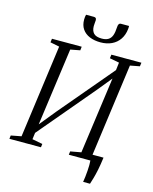

<svg xmlns="http://www.w3.org/2000/svg" viewBox="-160 -1068 1058 1325"><g transform="rotate(15 369.0 -405.0)"><path d="M565.5 155.5Q568.5 137.5 571 116Q573.5 94.5 575 72.8Q576.5 51 576.8 32Q577 13 575.5 0L530.5 -42.5H658Q651.5 8 643.8 46Q636 84 628.2 110.8Q620.5 137.5 614.5 155.5ZM-3 0 0 -24.5 73.5 -38.5 164 -703.5 98.5 -716.5 102 -743H314.5L311.5 -716.5L243 -703.5L162 -115L145.5 -123L262 -266L609 -677L580.5 -612L591.5 -703.5L523 -716.5L526.5 -743H741L737.5 -716.5L669.5 -703.5L579 -38.5L652.5 -24.5L649.5 0H421.5L424.5 -24.5L501 -38.5L581.5 -621.5L600 -614.5L497 -488L134.5 -58L162.5 -123L151.5 -38.5L225.5 -24.5L222.5 0ZM342 -964Q352.5 -964 356.8 -959.2Q361 -954.5 361 -944Q360.5 -933.5 359.2 -922.5Q358 -911.5 358 -902.5Q358 -869 375.2 -851Q392.5 -833 433 -833Q462 -833 479.8 -844Q497.5 -855 505.5 -877.2Q513.5 -899.5 515 -933.5Q515.5 -951 520.5 -958.5Q525.5 -966 536 -966H593Q593 -962.5 593.2 -958Q593.5 -953.5 592.5 -945Q588 -901 566.8 -869.8Q545.5 -838.5 510.8 -822Q476 -805.5 431 -805.5Q387 -805.5 353.2 -819.5Q319.5 -833.5 300.8 -860.8Q282 -888 282 -928.5Q282 -939.5 283.2 -947.8Q284.5 -956 286.5 -964Z"/></g></svg>

Font: Merriweather 96pt Light
Style: Italic
Weight: 300
Italic angle: -7.8°
Version: Version 2.101